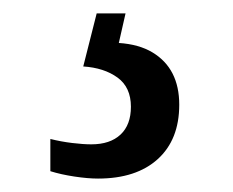

<svg xmlns="http://www.w3.org/2000/svg" viewBox="-20 -29 347 286"><path d="M126 237Q111 237 91 234Q71 231 55 226V178Q71 182 87.5 184Q104 186 116 186Q144 186 159.5 171.5Q175 157 175 130Q175 101 155 86.5Q135 72 104 70L124 -9H167L157 35Q187 37 207 49Q227 61 237 80.5Q247 100 247 127Q247 179 215 208Q183 237 126 237Z"/></svg>

Font: Noto Serif Khmer SemiCondensed
Style: Regular
Weight: 400
Width: 4
Designer: Danh Hong and the Monotype Design Team
Foundry: Monotype Imaging Inc.
Version: Version 2.004